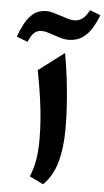

<svg xmlns="http://www.w3.org/2000/svg" viewBox="-158 -988 563 1035"><g transform="rotate(5 124.0 -470.5)"><path d="M54.2 -923.8Q69.8 -923.8 88.1 -918.7Q106.4 -913.6 131.3 -905.3Q155.8 -897 173.3 -892.1Q190.9 -887.2 205.6 -887.2Q230 -887.2 249.3 -900.9Q268.6 -914.6 286.1 -949.2L343.8 -926.8Q329.6 -888.2 308.8 -854.5Q288.1 -820.8 257.6 -800.3Q227.1 -779.8 182.6 -779.8Q164.6 -779.8 145 -785.2Q125.5 -790.5 102.5 -798.8Q82 -806.2 65.7 -810.5Q49.3 -814.9 35.2 -814.9Q14.2 -814.9 -2.7 -800.8Q-19.5 -786.6 -34.7 -749.5L-94.7 -772.9Q-81.1 -810.5 -62.7 -845Q-44.4 -879.4 -16.4 -901.6Q11.7 -923.8 54.2 -923.8ZM172.4 -707.5Q185.1 -637.7 193.6 -564.9Q202.1 -492.2 206.3 -424.6Q210.4 -356.9 210.4 -301.8Q210.4 -196.3 188.5 -118.9Q166.5 -41.5 115.7 7.8L41 -28.3Q58.6 -70.3 67.1 -116.9Q75.7 -163.6 75.7 -231.9Q75.7 -282.2 71.8 -335.7Q67.9 -389.2 58.8 -453.9Q49.8 -518.6 33.7 -602.5Z"/></g></svg>

Font: Pinar-DS2-FD Bold
Style: Regular
Weight: 700
Designer: Amin Abedi
Version: Version 3.000